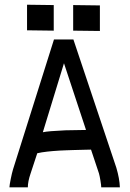

<svg xmlns="http://www.w3.org/2000/svg" viewBox="-20 -805 558 825"><path d="M96.2 -784.7 210.9 -783.2V-673.3L96.2 -674.8ZM294.4 -783.2 409.2 -781.7V-671.9L294.4 -673.3ZM349.6 -246.6 254.9 -533.2 164.1 -236.8Q185.5 -241.7 261.2 -245.1ZM211.9 -635.3H295.4L480 -84Q493.7 -37.6 495.1 0H415Q415 -8.3 411.6 -29.1Q408.2 -49.8 405.3 -59.6L371.1 -162.1Q366.2 -162.1 347.2 -161.6Q328.1 -161.1 320.1 -160.9Q312 -160.6 293.2 -160.2Q274.4 -159.7 263.9 -159.2Q253.4 -158.7 236.6 -158Q219.7 -157.2 208.3 -156Q196.8 -154.8 183.6 -153.6Q170.4 -152.3 159.7 -150.4Q148.9 -148.4 140.1 -146.5L111.3 -59.1Q99.6 -24.9 99.6 0H20.5Q21 -10.3 26.1 -35.9Q31.2 -61.5 36.1 -77.6Z"/></svg>

Font: FantasqueSansM Nerd Font
Style: Regular
Weight: 400
Monospace: yes
Designer: Jany Belluz
Version: Version 1.8.0 ; ttfautohint (v1.8.2);Nerd Fonts 3.4.0